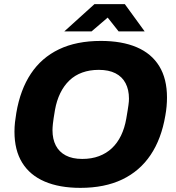

<svg xmlns="http://www.w3.org/2000/svg" viewBox="-20 -897 850 929"><path d="M369 12Q268 12 196.5 -18.5Q125 -49 87.5 -109.5Q50 -170 50 -260Q50 -283 52.5 -305.5Q55 -328 59 -351Q78 -463 129.5 -540.5Q181 -618 265.5 -658.5Q350 -699 468 -699Q570 -699 641.5 -668.5Q713 -638 750.5 -577Q788 -516 788 -425Q788 -404 786 -382Q784 -360 780 -338Q761 -225 708.5 -147Q656 -69 571 -28.5Q486 12 369 12ZM378 -128Q423 -128 459 -141.5Q495 -155 521.5 -180Q548 -205 565.5 -241Q583 -277 591 -323Q595 -346 597.5 -362Q600 -378 601.5 -388.5Q603 -399 603.5 -406Q604 -413 604 -420Q604 -463 587.5 -494.5Q571 -526 538.5 -542.5Q506 -559 458 -559Q414 -559 378 -546Q342 -533 315.5 -507.5Q289 -482 271.5 -446Q254 -410 246 -365Q242 -341 239.5 -325Q237 -309 236 -298.5Q235 -288 234.5 -281Q234 -274 234 -267Q234 -224 250 -193Q266 -162 298 -145Q330 -128 378 -128ZM291 -745 437 -877H584L680 -745H554L478 -841H535L423 -745Z"/></svg>

Font: Archivo SemiBold ExtraBold
Style: Italic
Weight: 800
Italic angle: -10°
Version: Version 2.001